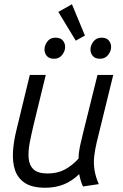

<svg xmlns="http://www.w3.org/2000/svg" viewBox="-20 -870 579 902"><path d="M193 12Q131 12 97 -10.5Q63 -33 50.5 -71Q38 -109 41 -157.5Q44 -206 57 -258L120 -518H195L138 -284Q128 -242 120 -201.5Q112 -161 114.5 -127.5Q117 -94 137.5 -74.5Q158 -55 204 -55Q249 -55 283.5 -73Q318 -91 349 -125Q349 -143 352.5 -164.5Q356 -186 361.5 -208Q367 -230 371 -248L438 -518H512L434 -200Q426 -166 422.5 -134.5Q419 -103 424 -71.5Q429 -40 444 -5L370 6Q364 -6 359.5 -21Q355 -36 352 -52Q318 -19 279 -3.5Q240 12 193 12ZM336 -679 254 -814 318 -850 379 -703ZM234 -594Q211 -594 200 -607Q189 -620 189 -637Q189 -657 202.5 -675Q216 -693 240 -693Q264 -693 275 -680Q286 -667 286 -649Q286 -630 272 -612Q258 -594 234 -594ZM450 -594Q427 -594 416 -607Q405 -620 405 -637Q405 -657 419 -675Q433 -693 457 -693Q480 -693 491 -680Q502 -667 502 -649Q502 -630 488 -612Q474 -594 450 -594Z"/></svg>

Font: Ubuntu Sans
Style: Italic
Weight: 400
Italic angle: -13.5°
Designer: Dalton Maag Ltd
Foundry: Dalton Maag Ltd
Version: Version 1.006